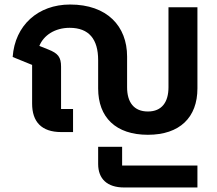

<svg xmlns="http://www.w3.org/2000/svg" viewBox="-20 -584 961 849"><path d="M634 12C775 12 853 -65 853 -193V-552H725V-198C725 -133 696 -91 634 -91C572 -91 542 -132 542 -198V-334C542 -468 454 -564 290 -564C148 -564 46 -472 36 -332L122 -297V-126C122 -46 163 0 251 0H303V-102H250V-289C250 -331 237 -348 194 -365L154 -381C173 -428 223 -461 288 -461C374 -461 414 -410 414 -318V-193C414 -65 492 12 634 12ZM529 245H853V148H520V65H414V141C414 207 454 245 529 245Z"/></svg>

Font: IBM Plex Thai SemiBold
Style: Regular
Weight: 600
Designer: Mike Abbink, Paul van der Laan, Pieter van Rosmalen, Ben Mitchell, Mark Frömberg
Foundry: Bold Monday
Version: Version 1.0